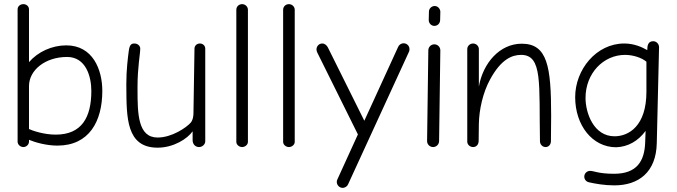

<svg xmlns="http://www.w3.org/2000/svg" viewBox="-20 -710 3267 927"><path d="M300 -491C231 -491 163 -460 120 -410V-665C120 -680 107 -690 93 -690C78 -690 65 -680 65 -665V-26C65 -12 78 0 93 0C108 0 120 -13 120 -26V-35C151 -22 205 -7 257 -7C411 -7 474 -125 474 -271C474 -374 428 -491 300 -491ZM249 -60C192 -60 137 -79 120 -87V-294C120 -372 199 -435 304 -435C395 -435 421 -340 421 -271C421 -144 375 -60 249 -60Z M971 -475C971 -490 959 -500 945 -500C931 -500 919 -490 919 -475L914 -161C914 -161 914 -133 901 -118C880 -94 810 -46 741 -46C645.8 -46 644 -160.6 644 -277.8C644 -282.5 644 -287.3 644 -292C644 -385.4 657.1 -449.8 657.1 -475.5C657.1 -489.7 643.5 -500 629 -500C615 -500 606 -495 602 -466C597.3 -430.2 589.9 -374.9 589.9 -304.2C589.9 -299.8 589.9 -295.4 590 -291C591 -143 589 3 741 3C818 3 885 -40 910 -76V-33C910 -15 922 0 941 0C957 0 971 -13 971 -28Z M1177 -663C1177 -678 1164 -690 1149 -690C1133 -690 1121 -678 1121 -663V-25C1121 -11 1135 0 1149 0C1163 0 1177 -11 1177 -25Z M1403 -663C1403 -678 1390 -690 1375 -690C1359 -690 1347 -678 1347 -663V-25C1347 -11 1361 0 1375 0C1389 0 1403 -11 1403 -25Z M1955 -461C1957 -465 1957 -469 1957 -473C1957 -489 1944 -501 1929 -501C1916 -501 1906 -493 1902 -483L1739 -127L1563 -481C1558 -491 1548 -500 1536 -500C1520 -500 1508 -487 1508 -471C1508 -466 1510 -460 1512 -456L1708 -61L1609 156C1607 160 1606 164 1606 168C1606 184 1619 197 1634 197C1647 197 1657 189 1661 179Z M2106 -467C2106 -483 2093 -496 2077 -496C2061 -496 2048 -483 2048 -467L2042 -29C2042 -13 2055 0 2071 0C2087 0 2100 -13 2100 -29ZM2077 -585C2092 -585 2104 -596 2105 -612L2106 -653C2106 -667 2094 -681 2079 -681C2064 -681 2051 -669 2051 -654L2050 -613C2050 -598 2062 -585 2077 -585Z M2292 -473C2292 -488 2279 -500 2264 -500C2249 -500 2236 -488 2236 -473V-26C2236 -12 2249 0 2264 0C2281 0 2291 -13 2291 -30L2292 -111C2293 -181 2312 -264 2346 -326C2399 -424 2452 -445 2496 -445C2601 -445 2582 -305 2587 -28C2587 -13 2599 0 2614 0C2630 0 2640 -13 2640 -29C2640.6 -73.4 2641 -114.5 2641 -152.3C2641 -389 2623.2 -499 2499 -499C2393 -499 2312 -406 2292 -292Z M2823 170C2854 177 2898 185 2946 185C3063 185 3148 122 3151 -19L3162 -482C3162 -498 3149 -511 3134 -511C3110 -511 3105 -492 3105 -468C3079 -483 3041 -500 2994 -500C2859 -500 2757 -374 2757 -241C2757 -105 2840 1 2955 1C3012 -1 3061 -29 3097 -78L3095 -23C3092 69 3054 129 2945 129C2869 129 2848 115 2829 115C2814 115 2801 127 2801 143C2801 156 2810 167 2823 170ZM3101 -267C3101 -102 3016 -52 2947 -52C2846 -52 2807 -165 2807 -237C2807 -356 2893 -445 2998 -445C3037 -445 3079 -431 3101 -412Z"/></svg>

Font: Comic Neue
Style: Normal
Weight: 400
Designer: Craig Rozynski
Foundry: Craig Rozynski
Version: Version 2.003